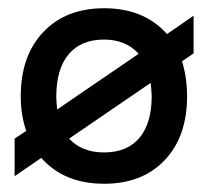

<svg xmlns="http://www.w3.org/2000/svg" viewBox="-20 -427 500 461"><path d="M444.8 -389.2V-298.8L417 -279.8Q429.2 -240.7 429.2 -195.8Q429.2 -99.1 375.5 -42.5Q321.8 14.2 230 14.2Q133.8 14.2 79.1 -47.9L15.1 -3.9V-94.2L43 -112.8Q29.8 -150.4 29.8 -195.8Q29.8 -293 84 -350.1Q138.2 -407.2 230 -407.2Q326.2 -407.2 380.9 -345.2ZM115.2 -195.8Q115.2 -183.6 117.2 -164.1L313 -297.9Q281.7 -332 230 -332Q174.3 -332 144.8 -296.6Q115.2 -261.2 115.2 -195.8ZM344.2 -195.8Q344.2 -203.6 341.8 -228L146 -94.2Q176.3 -61 230 -61Q285.2 -61 314.7 -95.9Q344.2 -130.9 344.2 -195.8Z"/></svg>

Font: Neutral Grotesk
Style: Regular
Weight: 400
Designer: Nawras Khrais
Foundry: Nawras Khrais
Version: Version 1.000;PS 001.000;hotconv 1.0.88;makeotf.lib2.5.64775